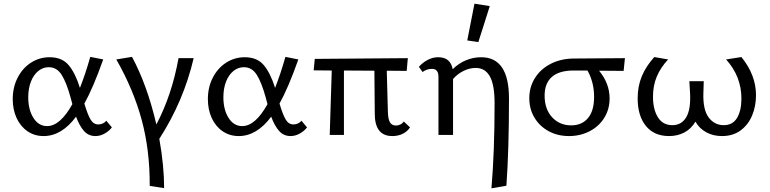

<svg xmlns="http://www.w3.org/2000/svg" viewBox="-20 -731 4171 1040"><path d="M586 -41Q572 -22 547.5 -8Q523 6 497 6Q459 6 434.5 -22Q410 -50 392 -99Q314 6 216 6Q167 6 129 -20Q91 -46 70 -91.5Q49 -137 49 -194Q49 -259 76 -311Q103 -363 148.5 -392Q194 -421 249 -421Q316 -421 352 -378Q388 -335 413 -255Q442 -328 469 -423L539 -409Q485 -256 437 -170Q454 -112 470 -84.5Q486 -57 512 -57Q539 -57 556 -77ZM372 -167 362 -204Q340 -284 314 -325.5Q288 -367 244 -367Q213 -367 187.5 -346.5Q162 -326 147.5 -289Q133 -252 133 -204Q133 -137 161 -92.5Q189 -48 235 -48Q306 -48 372 -167Z M843 21Q869 167 869 288L791 276Q792 83 747.5 -81.5Q703 -246 610 -409L695 -423Q777 -271 827 -57Q911 -216 947 -416H1029Q975 -184 843 21Z M1643 -41Q1629 -22 1604.5 -8Q1580 6 1554 6Q1516 6 1491.5 -22Q1467 -50 1449 -99Q1371 6 1273 6Q1224 6 1186 -20Q1148 -46 1127 -91.5Q1106 -137 1106 -194Q1106 -259 1133 -311Q1160 -363 1205.5 -392Q1251 -421 1306 -421Q1373 -421 1409 -378Q1445 -335 1470 -255Q1499 -328 1526 -423L1596 -409Q1542 -256 1494 -170Q1511 -112 1527 -84.5Q1543 -57 1569 -57Q1596 -57 1613 -77ZM1429 -167 1419 -204Q1397 -284 1371 -325.5Q1345 -367 1301 -367Q1270 -367 1244.5 -346.5Q1219 -326 1204.5 -289Q1190 -252 1190 -204Q1190 -137 1218 -92.5Q1246 -48 1292 -48Q1363 -48 1429 -167Z M2201 -41Q2187 -19 2162 -6.5Q2137 6 2105 6Q2010 6 2010 -115L2008 -348L1843 -349V0H1766L1777 -349L1679 -350L1685 -412L2189 -416L2183 -347L2075 -348L2081 -127Q2082 -85 2092.5 -68Q2103 -51 2125 -51Q2137 -51 2148.5 -56.5Q2160 -62 2167 -73Z M2571 -503 2511 -512 2550 -711 2633 -698ZM2737 -198Q2737 81 2723 275L2642 289Q2659 90 2659 -172Q2659 -271 2633.5 -317Q2608 -363 2557 -363Q2523 -363 2490 -346.5Q2457 -330 2434 -303V0H2355V-315Q2355 -358 2320 -358Q2292 -358 2269 -341L2249 -369Q2270 -393 2297.5 -407Q2325 -421 2353 -421Q2389 -421 2408 -403.5Q2427 -386 2432 -356Q2464 -388 2504 -404.5Q2544 -421 2586 -421Q2737 -421 2737 -198Z M3358 -347 3225 -348Q3282 -279 3282 -198Q3282 -139 3253 -92.5Q3224 -46 3173.5 -20Q3123 6 3062 6Q3000 6 2951 -21Q2902 -48 2874.5 -94.5Q2847 -141 2847 -199Q2847 -260 2878 -309Q2909 -358 2964.5 -386Q3020 -414 3091 -414L3365 -416ZM3162 -349H3086Q3009 -349 2969.5 -314.5Q2930 -280 2930 -213Q2930 -140 2970.5 -96Q3011 -52 3074 -52Q3132 -52 3165 -91.5Q3198 -131 3198 -206Q3198 -249 3188 -285.5Q3178 -322 3162 -349Z M4075 -215Q4075 -156 4054 -105.5Q4033 -55 3991.5 -24.5Q3950 6 3891 6Q3843 6 3805.5 -14.5Q3768 -35 3747 -72Q3724 -33 3687 -13.5Q3650 6 3604 6Q3523 6 3478.5 -49Q3434 -104 3434 -198Q3434 -264 3456.5 -318Q3479 -372 3524 -422L3599 -409Q3558 -365 3537.5 -316Q3517 -267 3517 -207Q3517 -139 3543.5 -96Q3570 -53 3622 -53Q3671 -53 3696.5 -95Q3722 -137 3718 -223L3714 -291H3792L3790 -227Q3787 -137 3818.5 -95Q3850 -53 3900 -53Q3949 -53 3972.5 -92.5Q3996 -132 3996 -197Q3996 -317 3913 -409L3996 -422Q4075 -325 4075 -215Z"/></svg>

Font: Ysabeau Infant Medium
Style: Regular
Weight: 500
Designer: Christian Thalmann (Catharsis Fonts)
Version: Version 0.003